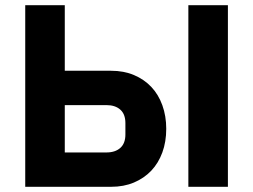

<svg xmlns="http://www.w3.org/2000/svg" viewBox="-20 -718 973 738"><path d="M77 -698H229V-446H407Q456 -446 495 -429.5Q534 -413 561.5 -384Q589 -355 604 -313.5Q619 -272 619 -223Q619 -173 604 -132Q589 -91 561.5 -62Q534 -33 495 -16.5Q456 0 407 0H77ZM389 -132Q423 -132 442.5 -149.5Q462 -167 462 -201V-245Q462 -279 442.5 -296.5Q423 -314 389 -314H229V-132ZM704 -698H856V0H704Z"/></svg>

Font: IBMPlexSans-Bold
Style: Bold
Weight: 700
Designer: Mike Abbink, Paul van der Laan, Pieter van Rosmalen
Foundry: Bold Monday
Version: Version 3.1